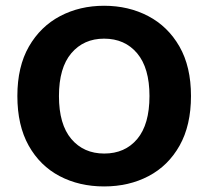

<svg xmlns="http://www.w3.org/2000/svg" viewBox="-20 -644 738 680"><path d="M656.4 -304Q656.4 -200 616.1 -128.4Q575.8 -56.8 506.2 -20.3Q436.7 16.3 348.6 16.3Q260.7 16.3 191.1 -20.3Q121.6 -56.8 81.5 -128.4Q41.5 -200 41.5 -304Q41.5 -408 82.4 -479.2Q123.4 -550.3 193 -587Q262.6 -623.6 348.6 -623.6Q435.2 -623.6 505 -587Q574.8 -550.3 615.6 -479.2Q656.4 -408 656.4 -304ZM509.4 -304Q509.4 -403.2 465.8 -455.2Q422.2 -507.1 348.6 -507.1Q276.5 -507.1 232.6 -455.5Q188.8 -403.9 188.8 -303.7Q188.8 -203.5 232.6 -151.8Q276.4 -100.2 349.2 -100.2Q422.7 -100.2 466.1 -151.8Q509.4 -203.5 509.4 -304Z"/></svg>

Font: Baloo Tamma 2
Style: Regular
Weight: 400
Designer: Divya Kowshik, Shuchita Grover and Ek Type
Foundry: Ek Type
Version: Version 1.700